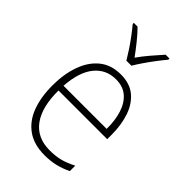

<svg xmlns="http://www.w3.org/2000/svg" viewBox="-231 -851 948 948"><g transform="rotate(45 243.5 -377.0)"><path d="M255 -539Q318 -539 357 -506.5Q396 -474 414.5 -419Q433 -364 433 -297V-265H93Q92 -149 137.5 -87Q183 -25 271 -25Q311 -25 343 -33Q375 -41 414 -61V-23Q381 -7 346.5 1.5Q312 10 270 10Q196 10 148 -24Q100 -58 77 -119Q54 -180 54 -262Q54 -341 76.5 -404Q99 -467 143.5 -503Q188 -539 255 -539ZM255 -505Q186 -505 143.5 -453Q101 -401 94 -299H395Q396 -358 381 -405Q366 -452 335 -478.5Q304 -505 255 -505ZM226 -606Q213 -628 194.5 -656Q176 -684 156 -710.5Q136 -737 120 -756V-764H146Q171 -739 197 -706.5Q223 -674 244 -645Q265 -675 290.5 -705Q316 -735 342 -764H369V-756Q352 -736 331.5 -709Q311 -682 292.5 -655Q274 -628 261 -606Z"/></g></svg>

Font: Noto Sans Arabic UI SmCn XLt
Style: Regular
Weight: 200
Width: 4
Designer: Monotype Design Team, Nadine Chahine and Nizar Qandah
Foundry: Monotype Imaging Inc.
Version: Version 2.010; ttfautohint (v1.8.4.7-5d5b)